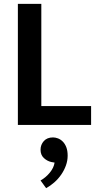

<svg xmlns="http://www.w3.org/2000/svg" viewBox="-20 -650 504 999"><path d="M73 -630H195V-98H454V0H73ZM247 193Q225 188 208 172Q191 156 191 129Q191 103 208 84Q225 65 256 65Q268 65 281.5 70Q295 75 306.5 86.5Q318 98 325 116Q332 134 332 160Q332 186 323 211Q314 236 298.5 258.5Q283 281 262.5 299Q242 317 220 329L191 289Q218 274 239 248.5Q260 223 264 196Z"/></svg>

Font: Mukta SemiBold
Style: Regular
Weight: 600
Designer: Girish Dalvi and Yashodeep Gholap
Foundry: Ek Type
Version: Version 2.538;PS 1.002;hotconv 16.6.51;makeotf.lib2.5.65220;